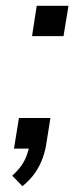

<svg xmlns="http://www.w3.org/2000/svg" viewBox="-20 -510 283 659"><path d="M57 129 22 93Q42 75 54 57.5Q66 40 72.5 21Q79 2 83 -16L102 0H28L45 -105H153L140 -23Q136 6 126.5 32.5Q117 59 100.5 83Q84 107 57 129ZM90 -386 106 -490H215L198 -386Z"/></svg>

Font: Nunito Sans 10pt
Style: Italic
Weight: 400
Italic angle: -9°
Designer: Vernon Adams
Foundry: Vernon Adams
Version: Version 3.101;gftools[0.9.27]